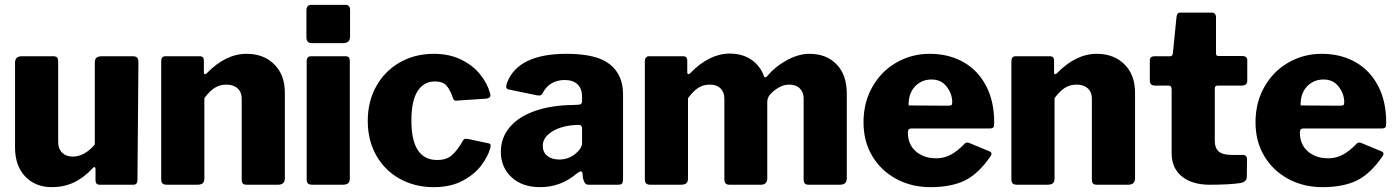

<svg xmlns="http://www.w3.org/2000/svg" viewBox="-20 -762 5761 792"><path d="M371 -166V-504Q371 -518 378 -524Q385 -530 401 -530H527Q540 -530 545.5 -524.5Q551 -519 551 -506L547 -20Q547 0 530 0H391Q374 0 374 -18V-65Q374 -71 370.5 -72.5Q367 -74 363 -69Q325 -28 284 -9Q243 10 194 10Q126 10 84 -34Q42 -78 42 -154V-503Q42 -530 70 -530H199Q211 -530 215.5 -525Q220 -520 220 -506V-176Q220 -148 236.5 -132Q253 -116 280 -116Q305 -116 328.5 -129.5Q352 -143 371 -166Z M645 -23V-509Q645 -530 662 -530H804Q821 -530 821 -512V-464Q821 -456 826 -456Q829 -456 833 -460Q911 -540 997 -540Q1068 -540 1111.5 -496.5Q1155 -453 1155 -380V-27Q1155 0 1127 0H998Q986 0 981.5 -5Q977 -10 977 -23V-355Q977 -382 960 -397.5Q943 -413 914 -413Q887 -413 865.5 -399.5Q844 -386 823 -357V-26Q823 -12 816 -6Q809 0 793 0H669Q656 0 650.5 -5Q645 -10 645 -23Z M1424 -611Q1424 -597 1416.5 -590.5Q1409 -584 1393 -584H1268Q1255 -584 1249.5 -590Q1244 -596 1244 -608V-720Q1244 -730 1249 -736Q1254 -742 1262 -742H1406Q1414 -742 1419 -736.5Q1424 -731 1424 -722ZM1423 -27Q1423 -12 1416 -6Q1409 0 1393 0H1269Q1255 0 1250 -5.5Q1245 -11 1245 -23V-509Q1245 -530 1263 -530H1406Q1423 -530 1423 -511Z M2001 -379Q2003 -371 2003 -369Q2003 -357 1985 -355L1864 -347Q1863 -347 1862 -346.5Q1861 -346 1859 -347Q1851 -347 1848 -359Q1837 -391 1822 -408.5Q1807 -426 1774 -426Q1728 -426 1702.5 -386Q1677 -346 1677 -265Q1677 -102 1783 -102Q1822 -102 1844.5 -122Q1867 -142 1891 -184Q1893 -188 1897 -189Q1901 -190 1910 -189L1994 -171Q2004 -170 2004 -161Q2004 -158 2002 -150Q1993 -117 1965.5 -80Q1938 -43 1888.5 -16.5Q1839 10 1769 10Q1691 10 1629 -24.5Q1567 -59 1532 -121Q1497 -183 1497 -263Q1497 -344 1532.5 -407Q1568 -470 1630 -505Q1692 -540 1769 -540Q1833 -540 1881.5 -516.5Q1930 -493 1960 -456Q1990 -419 2001 -379Z M2208 10Q2134 10 2090 -31Q2046 -72 2046 -136Q2046 -193 2082 -236.5Q2118 -280 2185.5 -304Q2253 -328 2345 -329L2365 -330Q2381 -330 2381 -344V-363Q2381 -396 2362.5 -414Q2344 -432 2309 -432Q2281 -432 2257.5 -419.5Q2234 -407 2219 -379Q2216 -373 2213 -370.5Q2210 -368 2204 -368Q2198 -368 2194 -369L2078 -393Q2068 -395 2068 -405Q2068 -411 2072 -422Q2118 -540 2317 -540Q2442 -540 2496 -496.5Q2550 -453 2550 -374V-25Q2550 -10 2546 -5Q2542 0 2529 0H2408Q2397 0 2392 -8Q2387 -16 2384 -31L2383 -46Q2382 -55 2376 -55Q2370 -55 2359 -46Q2293 10 2208 10ZM2366 -247 2350 -246Q2323 -245 2292.5 -235.5Q2262 -226 2240.5 -206.5Q2219 -187 2219 -160Q2219 -134 2237.5 -119Q2256 -104 2287 -104Q2324 -104 2353 -127Q2381 -151 2381 -171V-230Q2381 -239 2377.5 -243Q2374 -247 2366 -247Z M2640 -23V-509Q2640 -519 2644.5 -524.5Q2649 -530 2657 -530H2798Q2815 -530 2815 -512V-464Q2815 -456 2820 -456Q2823 -456 2827 -460Q2906 -541 2990 -541Q3042 -541 3079 -516Q3116 -491 3132 -446Q3134 -443 3136 -443Q3140 -443 3145 -448Q3177 -487 3225.5 -513.5Q3274 -540 3319 -540Q3389 -540 3431 -496.5Q3473 -453 3473 -376V-27Q3473 0 3445 0H3316Q3305 0 3300 -5Q3295 -10 3295 -23V-355Q3295 -382 3279 -397.5Q3263 -413 3235 -413Q3213 -413 3191.5 -400.5Q3170 -388 3154 -369Q3145 -356 3145 -341V-27Q3145 0 3118 0H2989Q2978 0 2973 -5.5Q2968 -11 2968 -23V-355Q2968 -382 2952 -397.5Q2936 -413 2908 -413Q2881 -413 2860 -399.5Q2839 -386 2818 -357V-26Q2818 -12 2811 -6Q2804 0 2788 0H2664Q2651 0 2645.5 -5Q2640 -10 2640 -23Z M3842 -109Q3873 -109 3900.5 -123Q3928 -137 3960 -170Q3964 -174 3969 -174Q3974 -174 3979 -172L4061 -138Q4070 -134 4070 -127Q4070 -123 4065 -116Q4015 -44 3959 -17Q3903 10 3818 10Q3740 10 3677 -24Q3614 -58 3578 -118.5Q3542 -179 3542 -257Q3542 -340 3579 -404.5Q3616 -469 3678.5 -504.5Q3741 -540 3815 -540Q3893 -540 3953 -506.5Q4013 -473 4047 -409Q4081 -345 4081 -257Q4081 -243 4078.5 -238Q4076 -233 4064 -232H3739Q3725 -232 3725 -216Q3725 -166 3758 -137.5Q3791 -109 3842 -109ZM3891 -326Q3901 -326 3904.5 -328.5Q3908 -331 3908 -340Q3908 -374 3885.5 -404Q3863 -434 3823 -434Q3781 -434 3754 -405Q3727 -376 3728 -327Z M4152 -23V-509Q4152 -530 4169 -530H4311Q4328 -530 4328 -512V-464Q4328 -456 4333 -456Q4336 -456 4340 -460Q4418 -540 4504 -540Q4575 -540 4618.5 -496.5Q4662 -453 4662 -380V-27Q4662 0 4634 0H4505Q4493 0 4488.5 -5Q4484 -10 4484 -23V-355Q4484 -382 4467 -397.5Q4450 -413 4421 -413Q4394 -413 4372.5 -399.5Q4351 -386 4330 -357V-26Q4330 -12 4323 -6Q4316 0 4300 0H4176Q4163 0 4157.5 -5Q4152 -10 4152 -23Z M5003 -409Q4991 -409 4991 -397V-181Q4991 -151 5007.5 -137Q5024 -123 5060 -123H5108Q5115 -123 5119.5 -118Q5124 -113 5124 -105L5123 -33Q5123 -12 5097 -7Q5052 0 4970 0Q4898 0 4855.5 -34Q4813 -68 4813 -131V-392Q4813 -401 4810 -405Q4807 -409 4799 -409H4745Q4723 -409 4723 -429V-513Q4723 -530 4743 -530H4807Q4816 -530 4818 -541L4833 -691Q4834 -701 4837.5 -705.5Q4841 -710 4850 -710H4978Q4996 -710 4996 -690V-541Q4996 -531 5006 -531H5105Q5114 -531 5119.5 -526.5Q5125 -522 5125 -514V-429Q5125 -409 5102 -409Z M5459 -109Q5490 -109 5517.5 -123Q5545 -137 5577 -170Q5581 -174 5586 -174Q5591 -174 5596 -172L5678 -138Q5687 -134 5687 -127Q5687 -123 5682 -116Q5632 -44 5576 -17Q5520 10 5435 10Q5357 10 5294 -24Q5231 -58 5195 -118.5Q5159 -179 5159 -257Q5159 -340 5196 -404.5Q5233 -469 5295.5 -504.5Q5358 -540 5432 -540Q5510 -540 5570 -506.5Q5630 -473 5664 -409Q5698 -345 5698 -257Q5698 -243 5695.5 -238Q5693 -233 5681 -232H5356Q5342 -232 5342 -216Q5342 -166 5375 -137.5Q5408 -109 5459 -109ZM5508 -326Q5518 -326 5521.5 -328.5Q5525 -331 5525 -340Q5525 -374 5502.5 -404Q5480 -434 5440 -434Q5398 -434 5371 -405Q5344 -376 5345 -327Z"/></svg>

Font: Libre Franklin ExtraBold
Style: Regular
Weight: 800
Designer: Pablo Impallari, Rodrigo Fuenzalida
Foundry: Impallari Type
Version: Version 1.002; ttfautohint (v1.5)